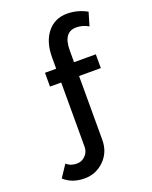

<svg xmlns="http://www.w3.org/2000/svg" viewBox="-169 -830 878 1111"><g transform="rotate(-20 270.5 -274.5)"><path d="M30 146 79 72Q103 95 143 95Q173 95 195 73Q217 51 217 19V-377H148V-462H217V-531Q217 -627 262.5 -683.5Q308 -740 384 -740Q448 -740 506 -708L482 -626Q447 -647 407 -647Q327 -647 327 -534V-462H461V-377H327V16Q327 92 276.5 141.5Q226 191 156 191Q79 191 30 146Z"/></g></svg>

Font: Raleway-v4020 SemiBold
Style: Regular
Weight: 600
Designer: Matt McInerney, Pablo Impallari, Rodrigo Fuenzalida
Foundry: Matt McInerney, Pablo Impallari, Rodrigo Fuenzalida
Version: Version 4.020;PS 004.020;hotconv 1.0.88;makeotf.lib2.5.64775